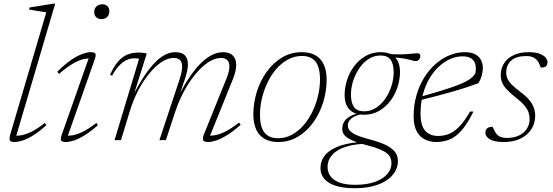

<svg xmlns="http://www.w3.org/2000/svg" viewBox="-20 -740 2918 1014"><path d="M224.5 -675Q215.5 -676.5 199.2 -679Q183 -681.5 165.5 -684.2Q148 -687 133.5 -690L136 -700.5L260.5 -720.5H271.5L62 -10L49.5 -23.5Q67.5 -22 90.2 -25.2Q113 -28.5 144 -43.2Q175 -58 216.5 -90.5L225 -79Q187 -44.5 155.2 -25Q123.5 -5.5 99 2.2Q74.5 10 57.5 10Q35.5 10 31.8 1Q28 -8 34.5 -31Z M306.5 -29.5 452.5 -444 465 -431.5Q446 -433 422.2 -428Q398.5 -423 366.8 -405Q335 -387 291.5 -349.5L282.5 -361Q323 -401.5 356.5 -424Q390 -446.5 415.8 -455.5Q441.5 -464.5 458 -464.5Q480.5 -464.5 484 -455.8Q487.5 -447 480 -425.5L333.5 -9.5L320.5 -23.5Q338.5 -22 361.2 -25.2Q384 -28.5 415.2 -43.2Q446.5 -58 489 -90.5L497 -79Q458 -44.5 426.2 -25Q394.5 -5.5 369.8 2.2Q345 10 327.5 10Q306.5 10 302.5 1.2Q298.5 -7.5 306.5 -29.5ZM477.5 -676.5Q477.5 -688.5 482.8 -697.8Q488 -707 497.5 -712.2Q507 -717.5 519.5 -717.5Q537.5 -717.5 547.5 -707.5Q557.5 -697.5 557.5 -681Q557.5 -668.5 552.5 -659Q547.5 -649.5 538 -644.2Q528.5 -639 515.5 -639Q498.5 -639 488 -649.2Q477.5 -659.5 477.5 -676.5Z M1084 -10 1073 -23.5Q1090.5 -22 1113.5 -25.5Q1136.5 -29 1168.2 -44.2Q1200 -59.5 1242.5 -92.5L1251 -81Q1211.5 -46 1179.2 -26.2Q1147 -6.5 1122 1.8Q1097 10 1080 10Q1057 10 1052.8 0Q1048.5 -10 1058 -33L1176 -325Q1184 -344.5 1187.8 -360.2Q1191.5 -376 1191.5 -388.5Q1191.5 -411.5 1180 -422.8Q1168.5 -434 1147 -434Q1114.5 -434 1080 -411.2Q1045.5 -388.5 1012.8 -349.2Q980 -310 952.8 -259.8Q925.5 -209.5 907 -154.5L856 0H822L928 -320Q933 -334 936 -346.2Q939 -358.5 940.5 -369Q942 -379.5 942 -388Q942 -412.5 930.2 -423.2Q918.5 -434 896.5 -434Q865.5 -434 832.2 -411.8Q799 -389.5 767.2 -350.5Q735.5 -311.5 709 -260.5Q682.5 -209.5 665 -151L619 0H585L714.5 -429.5Q710.5 -431 704.2 -431.5Q698 -432 689.5 -432Q666 -432 645.2 -421.2Q624.5 -410.5 606.5 -390.2Q588.5 -370 572.5 -341L561 -344.5Q582.5 -392 605.8 -417.5Q629 -443 655.5 -452.8Q682 -462.5 712 -462.5Q720 -462.5 728.2 -461.8Q736.5 -461 743.8 -459.8Q751 -458.5 755 -457L682 -225H677.5Q711 -292 741.5 -337.8Q772 -383.5 800 -411.5Q828 -439.5 854.2 -452Q880.5 -464.5 905.5 -464.5Q940.5 -464.5 956.5 -447.8Q972.5 -431 972.5 -400Q972.5 -384.5 968.5 -366Q964.5 -347.5 957.5 -326L923.5 -225H919Q953 -292 984.8 -338Q1016.5 -384 1046.5 -411.8Q1076.5 -439.5 1104.2 -452Q1132 -464.5 1158 -464.5Q1192.5 -464.5 1210 -446.5Q1227.5 -428.5 1227.5 -397Q1227.5 -381 1223 -362.2Q1218.5 -343.5 1210 -322Z M1574 -464.5Q1617 -464.5 1646.2 -447.8Q1675.5 -431 1690.2 -398.5Q1705 -366 1705 -319Q1705 -259 1687 -200.5Q1669 -142 1635.2 -94.5Q1601.5 -47 1554.2 -18.5Q1507 10 1449.5 10Q1406 10 1376.8 -7Q1347.5 -24 1332.8 -56.5Q1318 -89 1318 -135.5Q1318 -195.5 1336 -254.2Q1354 -313 1388 -360.2Q1422 -407.5 1469 -436Q1516 -464.5 1574 -464.5ZM1447.5 -10Q1488 -10 1522 -28.5Q1556 -47 1583.5 -78.8Q1611 -110.5 1630.2 -150.8Q1649.5 -191 1659.8 -234.5Q1670 -278 1670 -320Q1670 -385.5 1646 -415Q1622 -444.5 1575.5 -444.5Q1535.5 -444.5 1501.2 -426Q1467 -407.5 1439.5 -376Q1412 -344.5 1392.8 -304Q1373.5 -263.5 1363.2 -220Q1353 -176.5 1353 -134.5Q1353 -69 1377 -39.5Q1401 -10 1447.5 -10Z M2176.5 -417.5Q2169 -417.5 2161.5 -419.5Q2154 -421.5 2144 -424.2Q2134 -427 2120.2 -429.8Q2106.5 -432.5 2087 -434.5Q2067.5 -436.5 2040 -437L2015.5 -456.5Q2062.5 -452 2094.8 -452.8Q2127 -453.5 2149 -456Q2171 -458.5 2186.5 -458.5Q2192 -458.5 2196 -455Q2200 -451.5 2200 -444Q2200 -438.5 2198.2 -433.8Q2196.5 -429 2193.2 -425.2Q2190 -421.5 2186 -419.5Q2182 -417.5 2176.5 -417.5ZM1903 -152Q1930 -152 1954 -164Q1978 -176 1997.2 -197Q2016.5 -218 2030.2 -244.5Q2044 -271 2051.5 -300.2Q2059 -329.5 2059 -358Q2059 -404 2042 -425.5Q2025 -447 1990 -447Q1962.5 -447 1938.5 -435Q1914.5 -423 1895.5 -402Q1876.5 -381 1862.5 -354.5Q1848.5 -328 1841 -298.8Q1833.5 -269.5 1833.5 -240.5Q1833.5 -195 1850.5 -173.5Q1867.5 -152 1903 -152ZM1990.5 -464.5Q2025.5 -464.5 2048 -451.8Q2070.5 -439 2081.5 -416Q2092.5 -393 2092.5 -361Q2092.5 -321.5 2079.8 -281.2Q2067 -241 2042 -207.8Q2017 -174.5 1982 -154.2Q1947 -134 1902 -134Q1867.5 -134 1844.8 -146.8Q1822 -159.5 1811 -182.8Q1800 -206 1800 -237.5Q1800 -277.5 1813 -317.8Q1826 -358 1850.8 -391Q1875.5 -424 1910.8 -444.2Q1946 -464.5 1990.5 -464.5ZM1853.5 254Q1809.5 254 1776 247Q1742.5 240 1719.2 226.2Q1696 212.5 1684.2 192.5Q1672.5 172.5 1672.5 147Q1672.5 113.5 1691.8 85.8Q1711 58 1754.5 38.2Q1798 18.5 1872 10.5L1899.5 11.5L1912 19Q1858 21 1819.8 31.2Q1781.5 41.5 1757.2 58.2Q1733 75 1721.5 96.2Q1710 117.5 1710 141.5Q1710 170 1725.8 191.2Q1741.5 212.5 1773.5 224.2Q1805.5 236 1855 236Q1919 236 1961.8 220Q2004.5 204 2026 178.2Q2047.5 152.5 2047.5 123Q2047.5 107.5 2042.5 94.5Q2037.5 81.5 2024 70.2Q2010.5 59 1984.8 48.2Q1959 37.5 1918 27Q1863 12.5 1835 -1Q1807 -14.5 1797.2 -28.8Q1787.5 -43 1787.5 -60Q1787.5 -80 1797.2 -96.8Q1807 -113.5 1829.5 -126Q1852 -138.5 1889 -145.5L1893 -138Q1849 -128 1833 -112.2Q1817 -96.5 1817 -78Q1817 -65.5 1823 -55.8Q1829 -46 1842.8 -37Q1856.5 -28 1880.5 -19.5Q1904.5 -11 1940.5 -1.5Q1994.5 13 2025.2 29.8Q2056 46.5 2068.8 66.2Q2081.5 86 2081.5 110.5Q2081.5 140.5 2066.2 166.5Q2051 192.5 2021.8 212.2Q1992.5 232 1950 243Q1907.5 254 1853.5 254Z M2422 -442.5Q2390 -442.5 2358 -428.5Q2326 -414.5 2297.8 -388.2Q2269.5 -362 2247.8 -325Q2226 -288 2213.5 -241.8Q2201 -195.5 2201 -142Q2201 -76 2226 -49Q2251 -22 2294 -22Q2322.5 -22 2349.8 -32.2Q2377 -42.5 2404.8 -70.5Q2432.5 -98.5 2462.5 -151H2480.5Q2448 -85 2416.5 -50Q2385 -15 2352.5 -2.5Q2320 10 2284.5 10Q2251 10 2223.8 -3.5Q2196.5 -17 2180.5 -47Q2164.5 -77 2164.5 -125.5Q2164.5 -185 2179.5 -237Q2194.5 -289 2220.8 -331Q2247 -373 2281.2 -402.8Q2315.5 -432.5 2354.8 -448.5Q2394 -464.5 2434.5 -464.5Q2467 -464.5 2488 -454Q2509 -443.5 2519.5 -424.5Q2530 -405.5 2530 -381Q2530 -361 2524.2 -340.8Q2518.5 -320.5 2506.5 -300.5Q2477 -289.5 2443.2 -278.5Q2409.5 -267.5 2371.8 -256.5Q2334 -245.5 2291.2 -234.5Q2248.5 -223.5 2201.5 -211.5L2202 -229.5Q2269 -248 2316 -262.8Q2363 -277.5 2394 -289.2Q2425 -301 2444 -311.5Q2463 -322 2473.5 -332Q2484 -342 2490.5 -352.5Q2495 -377 2491 -397.2Q2487 -417.5 2470.8 -430Q2454.5 -442.5 2422 -442.5Z M2581 -70.5Q2585.5 -63.5 2589.8 -53Q2594 -42.5 2602.5 -32Q2611 -22 2624.2 -16.8Q2637.5 -11.5 2656 -11.5Q2694 -11.5 2721 -24.5Q2748 -37.5 2762.5 -60Q2777 -82.5 2777 -112Q2777 -130 2771 -147.2Q2765 -164.5 2748.8 -183.8Q2732.5 -203 2702 -226.5Q2672 -250 2655 -269.2Q2638 -288.5 2631.2 -306.2Q2624.5 -324 2624.5 -342Q2624.5 -379.5 2642.8 -407Q2661 -434.5 2694 -449.5Q2727 -464.5 2772 -464.5Q2806 -464.5 2828 -456.8Q2850 -449 2860.8 -436.8Q2871.5 -424.5 2871.5 -410.5Q2871.5 -402.5 2868.2 -396Q2865 -389.5 2857 -386.2Q2849 -383 2836 -383Q2833 -389.5 2829 -400.5Q2825 -411.5 2816.5 -421.5Q2807.5 -432 2793.5 -438Q2779.5 -444 2759 -444Q2708 -444 2680.8 -421Q2653.5 -398 2653.5 -356Q2653.5 -340 2660 -325Q2666.5 -310 2682.8 -293.2Q2699 -276.5 2729 -254Q2759 -232 2775.8 -211.2Q2792.5 -190.5 2799.5 -170Q2806.5 -149.5 2806.5 -128Q2806.5 -89.5 2786.5 -58Q2766.5 -26.5 2729.5 -8.2Q2692.5 10 2640 10Q2606 10 2584.5 3Q2563 -4 2553.2 -15.5Q2543.5 -27 2543.5 -40Q2543.5 -49.5 2547.5 -56.2Q2551.5 -63 2559.8 -66.8Q2568 -70.5 2581 -70.5Z"/></svg>

Font: Newsreader ExtraLight
Style: Italic
Weight: 250
Italic angle: -17°
Designer: Hugues Gentile
Foundry: Production Type
Version: Version 1.003